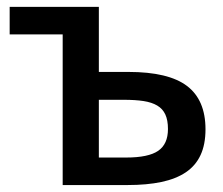

<svg xmlns="http://www.w3.org/2000/svg" viewBox="-20 -532 640 552"><path d="M7.8 -433.1V-512.2H264.2V-325.2H349.1Q464.4 -325.2 517.6 -284.9Q570.8 -244.6 570.8 -160.2Q570.8 -116.7 556.6 -86.2Q542.5 -55.7 514.2 -36.6Q485.8 -17.6 444.1 -8.8Q402.3 0 347.2 0H160.2V-433.1ZM462.9 -161.1Q462.9 -186.5 455.3 -202.9Q447.8 -219.2 432.1 -228.5Q416.5 -237.8 392.6 -241.5Q368.7 -245.1 335.9 -245.1H264.2V-79.1H342.8Q406.7 -79.1 434.8 -98.4Q462.9 -117.7 462.9 -161.1Z"/></svg>

Font: Clear Sans Medium
Style: Regular
Weight: 500
Foundry: Intel Corporation
Version: Version 1.00